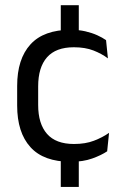

<svg xmlns="http://www.w3.org/2000/svg" viewBox="-20 -615 474 743"><path d="M284.9 -467.8H215.2V-594.8H284.9ZM284.9 108.5H215.2V-30.6H284.9ZM253.8 11.1Q148.9 11.1 97.7 -45.7Q46.4 -102.4 46.4 -206.6V-282.3Q46.4 -386.8 97.9 -443.2Q149.3 -499.7 253.8 -499.7Q284.9 -499.7 310.4 -493.8Q336 -487.8 356.2 -478.7Q376.4 -469.5 390.4 -459.7L397.6 -389.1Q373.8 -407.1 341.7 -419.6Q309.6 -432.1 265.9 -432.1Q196.1 -432.1 161.9 -393.2Q127.7 -354.4 127.7 -280.7V-208.7Q127.7 -136.1 161.9 -97Q196.1 -57.8 266.2 -57.8Q310.8 -57.8 343.7 -70.5Q376.6 -83.1 402 -100.9L394.7 -29.5Q372.4 -14.4 337 -1.7Q301.6 11.1 253.8 11.1Z"/></svg>

Font: Anek Bangla Medium
Style: Regular
Weight: 500
Designer: Sulekha Rajkumar (Bangla), Yesha Goshar (Latin)
Foundry: Ek Type
Version: Version 1.003